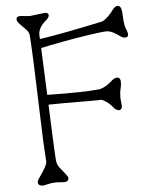

<svg xmlns="http://www.w3.org/2000/svg" viewBox="-58 -899 761 950"><g transform="rotate(-5 323.0 -424.0)"><path d="M117.2 2.9Q93.3 2.9 92.3 -15.1Q92.8 -23.9 98.1 -31.5Q103.5 -39.1 113.3 -53.2Q143.1 -97.7 143.1 -112.3Q136.7 -198.2 132.3 -354Q123.5 -647 116.2 -744.6Q115.2 -758.3 101.3 -772.9Q87.4 -787.6 72.8 -802.2Q58.1 -816.9 58.1 -827.6Q58.1 -842.8 77.1 -842.8L124 -838.4L200.2 -847.7Q218.3 -847.7 218.3 -834Q218.3 -823.2 202.1 -809.6Q159.7 -774.9 164.1 -733.4Q165 -727.1 165 -720.7Q283.2 -738.3 482.4 -781.2Q513.2 -800.3 537.6 -835.4Q550.3 -850.6 559.8 -850.6Q569.3 -850.6 573.7 -845.2Q578.1 -839.8 580.1 -830.8Q582 -821.8 582.5 -809.8Q583 -797.9 584 -784.2Q586.4 -749.5 593.8 -732.9Q611.8 -691.4 586.4 -691.4Q574.7 -691.4 565.4 -698Q556.2 -704.6 548.3 -709.7Q540.5 -714.8 531.7 -719.7Q510.7 -730.5 494.9 -730Q479 -729.5 454.6 -726.3Q430.2 -723.1 400.9 -718.8Q371.6 -714.4 339.6 -709Q307.6 -703.6 276.4 -697.8Q203.6 -684.1 167 -675.8L176.8 -442.4Q360.4 -439 439 -447.8Q471.2 -456.1 504.9 -487.8Q518.1 -497.6 527.8 -497.6Q554.2 -497.6 541 -441.4Q536.1 -422.4 536.1 -396L539.6 -356.4Q539.6 -345.2 534.2 -340.3Q522 -329.1 502 -346.7Q482.9 -371.1 465.6 -382.3Q448.2 -393.6 439.9 -395.5Q438.5 -394 399.9 -394Q220.7 -395 178.7 -393.6Q189 -131.3 191.9 -112.1Q194.8 -92.8 206.5 -77.9Q218.3 -63 228 -51.3Q245.1 -30.8 245.1 -23.4Q245.1 -4.9 221.7 -4.9L185.1 -7.3Q161.6 -7.3 141.8 -2.2Q122.1 2.9 117.2 2.9Z"/></g></svg>

Font: Snowburst One
Style: Regular
Weight: 400
Designer: Annet Stirling
Foundry: Annet Stirling
Version: Version 1.001